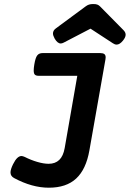

<svg xmlns="http://www.w3.org/2000/svg" viewBox="-20 -708 640 929"><path d="M463.9 -677.2 577.1 -562.5Q587.9 -551.8 587.9 -540Q587.9 -527.3 574.7 -511.2Q559.1 -492.2 544.4 -492.2Q535.6 -492.2 526.4 -498.5L418 -569.3L288.6 -502Q280.3 -497.6 273.9 -497.6Q258.3 -497.6 244.6 -521Q236.3 -536.1 236.3 -545.9Q236.3 -560.5 250.5 -570.8L394.5 -677.2Q402.3 -683.1 410.6 -685.8Q418.9 -688.5 431.2 -688.5Q443.8 -688.5 450.9 -685.8Q458 -683.1 463.9 -677.2ZM491.2 -430.7Q491.2 -428.2 490.2 -420.4L412.6 19.5Q396.5 111.3 348.6 155.8Q300.8 200.2 216.3 200.2Q135.3 200.2 48.8 153.8Q30.8 144.5 30.8 126.5Q30.8 111.8 43 86.9Q53.7 65.4 63.7 56.2Q73.7 46.9 84 46.9Q89.8 46.9 99.6 51.3Q129.4 66.4 160.4 75.4Q191.4 84.5 215.3 84.5Q247.1 84.5 266.6 65.9Q286.1 47.4 293 8.3L354 -341.3H167Q154.3 -341.3 148.7 -346.7Q143.1 -352.1 143.1 -367.2Q143.1 -378.4 146 -396Q151.4 -428.7 160.2 -439.9Q168.9 -451.2 186.5 -451.2H464.8Q478.5 -451.2 484.9 -446.3Q491.2 -441.4 491.2 -430.7Z"/></svg>

Font: Courier Prime Sans
Style: Bold Italic
Weight: 700
Italic angle: -10°
Designer: Alan Dague-Greene
Foundry: Quote-Unquote Apps
Version: Version 3.020